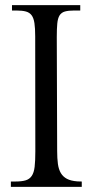

<svg xmlns="http://www.w3.org/2000/svg" viewBox="-20 -731 356 751"><path d="M26.9 -710.9H293.9V-689.9H270.5Q247.6 -689.9 233.9 -686Q220.2 -682.1 213.1 -670.9Q206.1 -659.7 204.1 -639.4Q202.1 -619.1 202.1 -586.4L203.6 -140.1Q203.6 -111.3 206.5 -89.8Q209.5 -68.4 218 -54Q226.6 -39.6 241.9 -31.5Q257.3 -23.4 282.7 -21.5L299.8 -21V0H22.5V-21H39.1Q64.9 -21 80.3 -25.6Q95.7 -30.3 104.2 -43Q112.8 -55.7 115.5 -78.6Q118.2 -101.6 118.2 -138.7L117.7 -588.4Q117.7 -620.6 114.7 -640.4Q111.8 -660.2 103.8 -671.1Q95.7 -682.1 81.3 -686Q66.9 -689.9 43.9 -689.9H26.9Z"/></svg>

Font: Varendra
Style: Regular
Weight: 400
Designer: Jacob Thomas
Foundry: Bangla Type Foundry
Version: Version 1.008